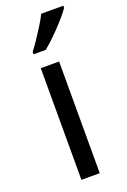

<svg xmlns="http://www.w3.org/2000/svg" viewBox="-148 -816 574 866"><g transform="rotate(-20 138.5 -383.0)"><path d="M173 0H85V-536H173ZM277 -756Q268 -742 251 -722Q234 -702 213.5 -680.5Q193 -659 172.5 -639.5Q152 -620 134 -606H76V-618Q91 -637 108.5 -663Q126 -689 143 -716.5Q160 -744 171 -766H277Z"/></g></svg>

Font: Noto Sans Bassa Vah
Style: Regular
Weight: 400
Designer: Monotype Design Team
Foundry: Monotype Imaging Inc.
Version: Version 2.002